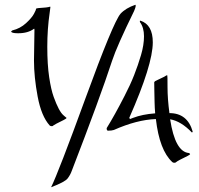

<svg xmlns="http://www.w3.org/2000/svg" viewBox="-20 -664 837 808"><path d="M123 -543Q98 -524 56 -524Q27 -524 27 -532L32 -536Q65 -544 89.5 -566.5Q114 -589 123 -606Q132 -623 132 -627Q132 -629 142 -630Q180 -632 191 -636Q192 -636 192 -633.5Q192 -631 189 -610Q179 -542 179 -467Q179 -392 187 -339Q195 -286 206 -256Q228 -195 247 -179L255 -172L260 -168Q260 -165 248 -159Q209 -140 203 -135Q203 -133 197.5 -133Q192 -133 189 -136Q154 -175 138.5 -257.5Q123 -340 123 -409L125 -537Q125 -542 124 -543ZM195 124Q225 64 340.5 -252.5Q456 -569 487 -606Q509 -630 550 -644Q554 -640 544 -617Q472 -470 452 -409Q401 -253 282 55Q276 72 264.5 87Q253 102 195 124ZM571 -577Q568 -577 568.5 -574.5Q569 -572 569 -571Q586 -548 586 -511.5Q586 -475 573.5 -432.5Q561 -390 544.5 -348Q528 -306 504 -260Q462 -178 429 -125V-123Q429 -115 434 -114Q450 -114 459 -117Q556 -160 636 -163Q651 -32 705 18Q708 21 713.5 21Q719 21 721 18.5Q723 16 738 8Q780 -12 780 -15Q780 -18 775 -20Q717 -25 696 -162Q742 -154 788 -106L791 -110Q769 -188 693 -188Q685 -248 685 -297.5Q685 -347 684 -347H681L669 -340Q657 -334 644 -328L632 -322L629 -318Q629 -308 629.5 -283.5Q630 -259 630.5 -234.5Q631 -210 633 -187Q579 -183 540 -168L527 -163L524 -168Q623 -392 623 -486Q623 -560 571 -577Z"/></svg>

Font: Mr Bedfort
Style: Regular
Weight: 400
Designer: Alejandro Paul
Foundry: Alejandro Paul
Version: Version 1.000